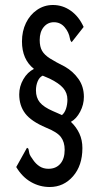

<svg xmlns="http://www.w3.org/2000/svg" viewBox="-20 -694 415 769"><path d="M179 55Q139 55 104 35Q69 15 45 -25L88 -102Q94 -100 94.5 -95Q95 -90 97.5 -80Q100 -70 113 -53Q124 -37 139 -27.5Q154 -18 174 -18Q204 -18 221.5 -38Q239 -58 239 -94Q239 -125 224 -145Q209 -165 164 -183Q105 -208 81 -239.5Q57 -271 57 -316Q57 -348 73.5 -376.5Q90 -405 116 -418Q68 -456 68 -528Q68 -569 84 -602Q100 -635 128.5 -654.5Q157 -674 192 -674Q231 -674 263.5 -651Q296 -628 315 -586L267 -525Q265 -527 263 -530.5Q261 -534 260 -540Q256 -565 239 -585Q222 -605 196 -605Q171 -605 155 -585.5Q139 -566 139 -534Q139 -507 148.5 -490.5Q158 -474 180 -460Q202 -446 240 -427Q273 -408 294.5 -377.5Q316 -347 316 -306Q316 -275 301 -246.5Q286 -218 264 -206Q286 -185 298 -159Q310 -133 310 -101Q310 -31 272.5 12Q235 55 179 55ZM228 -233Q239 -242 244.5 -259Q250 -276 250 -295Q250 -322 233 -341.5Q216 -361 179 -379L151 -391Q138 -385 131 -368.5Q124 -352 124 -332Q124 -303 139.5 -284Q155 -265 192 -249Q203 -244 211.5 -240.5Q220 -237 228 -233Z"/></svg>

Font: Inconsolata Condensed Medium
Style: Regular
Weight: 500
Width: 3
Monospace: yes
Designer: Raph Levien, Cyreal, Brenton Simpson
Foundry: Raph Levien, Cyreal, Google
Version: Version 3.100; ttfautohint (v1.8.4.7-5d5b)